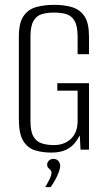

<svg xmlns="http://www.w3.org/2000/svg" viewBox="-20 -619 443 794"><path d="M192 12Q155 12 124.5 2.5Q94 -7 76 -36.5Q58 -66 58 -125V-468Q58 -524 77 -552Q96 -580 129 -589.5Q162 -599 204 -599Q247 -599 279 -589Q311 -579 329.5 -551.5Q348 -524 348 -468V-395H301V-467Q301 -511 288.5 -532.5Q276 -554 254.5 -560.5Q233 -567 203 -567Q175 -567 153 -560.5Q131 -554 118.5 -532.5Q106 -511 106 -467V-119Q106 -75 118.5 -54Q131 -33 153 -26Q175 -19 203 -19Q246 -19 273.5 -45Q301 -71 301 -119V-244H217V-275H348V0H313L310 -59Q306 -52 301 -44Q296 -36 292 -31Q277 -11 253 0.5Q229 12 192 12ZM167 155Q177 138 185 122Q193 106 193 94Q193 88 188.5 84Q184 80 179.5 75Q175 70 175 61Q175 52 182.5 45Q190 38 201 38Q214 38 221.5 47Q229 56 229 66Q229 77 223 93Q217 109 208 125.5Q199 142 189 155Z"/></svg>

Font: Alumni Sans Light
Style: Regular
Weight: 300
Version: Version 1.018